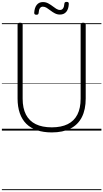

<svg xmlns="http://www.w3.org/2000/svg" viewBox="-20 -1390 1099 2043"><path d="M531 19Q442 19 374 -4Q306 -27 260 -72.5Q214 -118 190.5 -186Q167 -254 167 -342V-1129Q167 -1139 173 -1143.5Q179 -1148 193 -1148Q208 -1148 214.5 -1143.5Q221 -1139 221 -1129V-340Q221 -239 256 -171Q291 -103 360 -69Q429 -35 531 -35Q632 -35 700.5 -69Q769 -103 803.5 -171Q838 -239 838 -340V-1129Q838 -1139 844.5 -1143.5Q851 -1148 864 -1148Q892 -1148 892 -1129V-342Q892 -224 851 -143.5Q810 -63 729.5 -22Q649 19 531 19ZM367 -1233Q344 -1233 344 -1253Q347 -1308 371 -1338Q395 -1368 436 -1368Q467 -1368 491.5 -1355Q516 -1342 537 -1326Q558 -1310 578 -1297Q598 -1284 619 -1284Q640 -1284 651.5 -1301.5Q663 -1319 665 -1351Q666 -1370 689 -1370Q702 -1370 707 -1365Q712 -1360 712 -1349Q710 -1294 685.5 -1264.5Q661 -1235 618 -1235Q589 -1235 564 -1248Q539 -1261 518 -1277.5Q497 -1294 477 -1306.5Q457 -1319 436 -1319Q416 -1319 404.5 -1302.5Q393 -1286 391 -1252Q390 -1242 384.5 -1237.5Q379 -1233 367 -1233ZM0 623H1059V633H0ZM0 -20H1059V0H0ZM0 -505H1059V-500H0ZM0 -1143H1059V-1133H0Z"/></svg>

Font: Playwrite CL Guides
Style: Regular
Weight: 400
Designer: Veronika Burian, José Scaglione
Foundry: TypeTogether
Version: Version 1.003